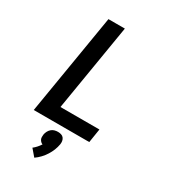

<svg xmlns="http://www.w3.org/2000/svg" viewBox="-236 -846 1072 1216"><g transform="rotate(30 300.0 -237.5)"><path d="M65 0 187 -735H307L202 -101H487L471 0ZM219 260 177 211Q190 201 201.5 188Q213 175 222 161Q214 158 208 152Q202 146 198.5 138.5Q195 131 195 122Q195 113 196 104Q198 92 204 80Q210 68 220 59Q230 50 242.5 46.5Q255 43 268 43Q280 43 291.5 46.5Q303 50 310 59Q317 68 319 80Q321 92 319 104Q315 127 306.5 148.5Q298 170 285 190.5Q272 211 255.5 228.5Q239 246 219 260Z"/></g></svg>

Font: Iosevka Curly Extended Oblique
Style: Bold
Weight: 700
Width: 7
Italic angle: -9°
Monospace: yes
Designer: Belleve Invis
Foundry: Belleve Invis
Version: Version 11.1.0; ttfautohint (v1.8.3)